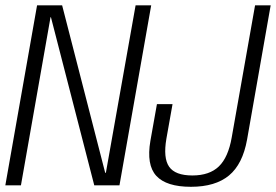

<svg xmlns="http://www.w3.org/2000/svg" viewBox="-36 -695 1035 720"><path d="M-16 0H42.5L153.5 -630.5H155L317.5 0H412L531 -675H472.5L361 -47H358.5L197 -675H103ZM680 5.5Q771.5 5.5 822.8 -37Q874 -79.5 890.5 -171.5L979 -675H920.5L833 -180Q820 -105 784.8 -71Q749.5 -37 685.5 -37Q621 -37 598.2 -69.8Q575.5 -102.5 588 -175L611 -304.5H552.5L528 -167Q512.5 -76.5 550.2 -35.5Q588 5.5 680 5.5Z"/></svg>

Font: Anybody SemiCondensed Light
Style: Italic
Weight: 300
Width: 4
Italic angle: -10°
Version: Version 1.113;gftools[0.9.25]